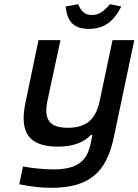

<svg xmlns="http://www.w3.org/2000/svg" viewBox="-20 -692 662 918"><path d="M523 -30 622 -500H518L457 -211C438 -120 392 -81 304 -81C217 -81 188 -120 207 -211L269 -500H164L103 -207C70 -58 118 9 257 9C329 9 379 -10 415 -47H422L413 -4C396 79 348 118 235 118C190 118 133 112 90 104L72 189C126 200 175 206 225 206C406 206 488 132 523 -30ZM294 -661 354 -672C367 -637 388 -620 419 -620C452 -620 477 -638 506 -672L560 -661C523 -587 476 -554 405 -554C334 -554 301 -587 294 -661Z"/></svg>

Font: LT Wave Text Medium Italic
Style: Regular
Weight: 500
Designer: Daniel Lyons
Version: Version 2.5 (Glyphs App)